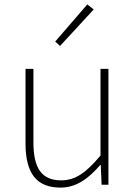

<svg xmlns="http://www.w3.org/2000/svg" viewBox="-20 -840 617 873"><path d="M255 13C328 13 383 -29 436 -90H438L442 0H473V-527H437V-133C372 -55 323 -20 258 -20C169 -20 132 -76 132 -192V-527H96V-188C96 -51 147 13 255 13ZM253 -631 406 -797 377 -820 231 -651Z"/></svg>

Font: Genne Gothic ExtraLight
Style: Regular
Weight: 250
Designer: Ryoko NISHIZUKA (kana & ideographs); Paul D. Hunt (Latin, Greek & Cyrillic); Wenlong ZHANG (bopomofo); Sandoll Communica
Foundry: Adobe Systems Incorporated
Version: Version 1.004;PS 1.004;hotconv 16.6.51;makeotf.lib2.5.65220